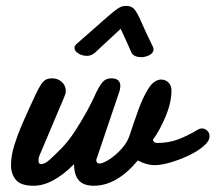

<svg xmlns="http://www.w3.org/2000/svg" viewBox="-20 -605 716 638"><path d="M91.8 12.2Q49.3 12.2 33 -7.1Q16.6 -26.4 16.6 -56.2Q16.6 -87.4 27.6 -122.6Q38.6 -157.7 52.2 -189Q65.9 -220.2 74.2 -238.8Q89.4 -272.5 99.4 -293.2Q109.4 -314 117.2 -325.7Q125.5 -336.9 133.3 -340.8Q141.1 -344.7 153.3 -344.7Q171.9 -344.7 185.3 -332.8Q198.7 -320.8 198.7 -302.2Q198.7 -295.4 194.3 -284.7L111.3 -88.4Q107.9 -81.1 107.9 -72.3Q107.9 -59.6 116.2 -59.6Q128.4 -59.6 143.8 -73.2Q159.2 -86.9 186 -113.8Q207 -135.7 228.3 -168Q249.5 -200.2 268.6 -234.9Q287.6 -269.5 300.3 -298.8Q314.5 -327.1 324.5 -335.9Q334.5 -344.7 350.1 -344.7Q379.9 -344.7 379.9 -318.8Q378.9 -314 378.9 -310.1Q378.4 -305.7 376 -298.8L299.8 -73.7Q299.8 -61.5 312 -61.5Q324.7 -63 345 -76.4Q365.2 -89.8 384 -110.6Q402.8 -131.3 410.2 -153.8Q424.3 -196.8 439.5 -239Q454.6 -281.2 472.7 -310.1Q490.7 -338.9 514.2 -340.8Q529.8 -340.8 539.8 -330.8Q549.8 -320.8 549.8 -304.7Q549.8 -265.1 530.8 -219Q511.7 -172.9 487.8 -140.1Q491.7 -129.9 502 -129.9Q539.6 -129.9 570.6 -141.4Q601.6 -152.8 635.3 -172.9Q643.6 -178.2 650.9 -178.2Q660.6 -178.2 668.5 -170.9Q676.3 -163.6 676.3 -151.9Q676.3 -136.2 656.2 -119.1Q636.2 -102.1 606.4 -87.9Q573.7 -72.8 543.9 -64.5Q514.2 -56.2 494.1 -56.2Q466.8 -56.2 438 -71.8Q368.2 12.2 292 12.2Q256.8 12.2 241.5 -6.1Q226.1 -24.4 226.1 -59.6Q154.8 12.2 91.8 12.2ZM449.2 -415Q438.5 -415 429.4 -418.7Q420.4 -422.4 416.5 -430.7L407.2 -452.1L395.5 -478L380.9 -509.3L296.4 -430.7Q283.7 -419.4 269.5 -419.4Q252.9 -419.4 240.2 -427.5Q227.5 -435.5 227.5 -445.8Q227.5 -452.6 233.9 -458.5Q279.3 -498 310.1 -525.4Q340.8 -552.7 356.4 -565.4Q371.6 -577.6 379.9 -581.5Q388.2 -585.4 399.9 -585.4Q417.5 -585.4 427.2 -573.5Q437 -561.5 449.7 -531.7Q462.4 -502 488.8 -448.2Q490.2 -444.8 490.2 -440.9Q490.2 -429.2 476.8 -422.1Q463.4 -415 449.2 -415Z"/></svg>

Font: Damion
Style: Regular
Weight: 400
Designer: Vernon Adams
Foundry: Vernon Adams
Version: Version 1.100; ttfautohint (v1.8.4.7-5d5b)